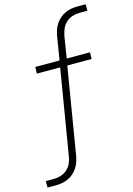

<svg xmlns="http://www.w3.org/2000/svg" viewBox="-167 -805 758 1091"><g transform="rotate(-15 211.5 -260.0)"><path d="M-28 215V177H20Q40 177 61 170.5Q82 164 98.5 149Q115 134 123.5 114.5Q132 95 135 75L218 -426H81L82 -465H225L247 -601Q250 -619 256 -637Q262 -655 272.5 -671Q283 -687 298 -700Q313 -713 330.5 -721Q348 -729 366 -732Q384 -735 402 -735H451V-697H403Q383 -697 362.5 -690.5Q342 -684 325.5 -669Q309 -654 300.5 -634.5Q292 -615 288 -595L267 -465H404L403 -426H260L176 81Q173 99 167 117Q161 135 150.5 151Q140 167 125.5 180Q111 193 93 201Q75 209 57 212Q39 215 21 215Z"/></g></svg>

Font: Iosevka Etoile Extralight
Style: Italic
Weight: 200
Italic angle: -9°
Designer: Belleve Invis
Foundry: Belleve Invis
Version: Version 22.1.2; ttfautohint (v1.8.4)